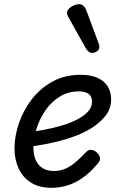

<svg xmlns="http://www.w3.org/2000/svg" viewBox="-20 -875 566 914"><path d="M225 19Q166 19 127 -6Q88 -31 68.5 -73.5Q49 -116 49 -168Q49 -226 70 -288Q91 -350 131 -402Q171 -454 229.5 -486.5Q288 -519 365 -519Q412 -519 444 -504.5Q476 -490 492.5 -464Q509 -438 509 -401Q509 -360 484.5 -327Q460 -294 419 -267.5Q378 -241 324.5 -222.5Q271 -204 212.5 -192Q154 -180 95 -174L107 -245Q146 -249 189 -257Q232 -265 273 -277Q314 -289 347 -306Q380 -323 399 -344Q418 -365 418 -391Q418 -417 401.5 -428.5Q385 -440 355 -440Q304 -440 263.5 -414.5Q223 -389 195.5 -348.5Q168 -308 153.5 -261.5Q139 -215 139 -173Q139 -139 150 -113.5Q161 -88 183 -74.5Q205 -61 237 -61Q269 -61 295 -73.5Q321 -86 344 -106.5Q367 -127 390 -151Q403 -165 418 -161.5Q433 -158 443 -147Q454 -136 456 -123.5Q458 -111 445 -96Q409 -53 372 -27.5Q335 -2 298.5 8.5Q262 19 225 19ZM418 -623Q411 -623 403.5 -628Q396 -633 388 -646L307 -791Q304 -797 301.5 -802Q299 -807 299 -813Q299 -824 308 -833.5Q317 -843 330.5 -849Q344 -855 357 -855Q380 -855 392 -823L449 -670Q451 -666 452 -661.5Q453 -657 453 -653Q453 -638 441.5 -630.5Q430 -623 418 -623Z"/></svg>

Font: Playwrite DE LA
Style: Regular
Weight: 400
Designer: Veronika Burian, José Scaglione
Foundry: TypeTogether
Version: Version 1.002